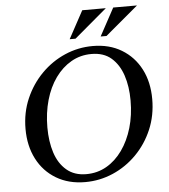

<svg xmlns="http://www.w3.org/2000/svg" viewBox="-58 -920 866 982"><g transform="rotate(-5 374.5 -428.5)"><path d="M438 -680Q523 -680 586 -642Q649 -604 683.5 -537.5Q718 -471 718 -383Q718 -299 687.5 -227.5Q657 -156 604 -102.5Q551 -49 483 -19.5Q415 10 340 10Q255 10 191.5 -28Q128 -66 93.5 -133Q59 -200 59 -287Q59 -371 90 -442.5Q121 -514 174 -567.5Q227 -621 295 -650.5Q363 -680 438 -680ZM349 -30Q406 -30 453 -57Q500 -84 534.5 -132.5Q569 -181 588 -245.5Q607 -310 607 -386Q607 -458 588 -515Q569 -572 530 -606Q491 -640 428 -640Q371 -640 324 -613Q277 -586 242.5 -538Q208 -490 189.5 -425Q171 -360 171 -285Q171 -213 189.5 -155.5Q208 -98 248 -64Q288 -30 349 -30ZM522 -867 354 -725H324L401 -867ZM682 -867 513 -725H483L560 -867Z"/></g></svg>

Font: Brygada 1918 Medium
Style: Italic
Weight: 500
Italic angle: -8°
Designer: Mateusz Machalski | Borys Kosmynka | Przemek Hoffer
Foundry: NIEPODLEGLA 2018
Version: Version 3.006